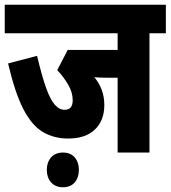

<svg xmlns="http://www.w3.org/2000/svg" viewBox="-20 -642 718 808"><path d="M609 -502V0H475V-315H425Q415 -315 402.5 -315.5Q390 -316 377 -317Q419 -267 419 -200Q419 -135 379.5 -97Q340 -59 267 -59Q207 -59 160.5 -86.5Q114 -114 78.5 -182.5Q43 -251 14 -375L136 -407Q156 -323 173.5 -273.5Q191 -224 210 -202Q229 -180 252 -180Q286 -180 286 -220Q286 -253 267 -285.5Q248 -318 221 -347L265 -432H475V-502H0V-622H678V-502ZM177 73Q177 41 195 20.5Q213 0 245 0Q277 0 294.5 20.5Q312 41 312 73Q312 105 294.5 125.5Q277 146 245 146Q213 146 195 125.5Q177 105 177 73Z"/></svg>

Font: Noto Sans ExtraCondensed ExtraBold
Style: Regular
Weight: 800
Width: 2
Designer: Monotype Design Team
Foundry: Monotype Imaging Inc.
Version: Version 2.013; ttfautohint (v1.8.4.7-5d5b)